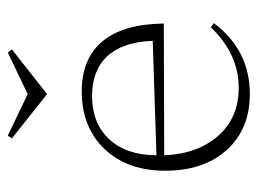

<svg xmlns="http://www.w3.org/2000/svg" viewBox="-105 -543 668 498"><g transform="rotate(-90 229.0 -294.0)"><path d="M372.1 -231.9Q369.1 -309.6 332.5 -349.4Q295.9 -389.2 229 -389.2Q158.2 -389.2 116.9 -344.7Q75.7 -300.3 75.2 -222.2ZM35.2 -199.2Q35.2 -297.9 91.6 -356.9Q147.9 -416 241.2 -416Q325.7 -416 370.6 -362.5Q415.5 -309.1 417 -203.1L75.2 -202.1Q79.1 -114.3 126.2 -61.5Q173.3 -8.8 250 -8.8Q337.9 -8.8 407.2 -81.1L418 -73.2Q347.7 20 233.9 20Q143.1 20 89.1 -39.8Q35.2 -99.6 35.2 -199.2ZM119.1 -597.2 126 -607.9 233.9 -556.2 341.8 -607.9 350.1 -597.2 233.9 -505.9Z"/></g></svg>

Font: Halibut Thin
Style: Regular
Weight: 250
Designer: Matteo Maggi
Foundry: Collletttivo
Version: Version 3.080 | FøM Fix